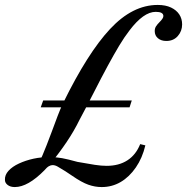

<svg xmlns="http://www.w3.org/2000/svg" viewBox="-74 -744 758 778"><path d="M-14 14Q-32 14 -43 5.5Q-54 -3 -54 -15Q-55 -35 -39.5 -52Q-24 -69 3 -81.5Q30 -94 62 -101Q94 -108 127 -107L81 -79Q91 -98 98.5 -115.5Q106 -133 115 -156Q124 -179 136 -211Q149 -246 159.5 -274Q170 -302 182 -327Q281 -529 372 -626.5Q463 -724 565 -724Q597 -724 619 -713.5Q641 -703 652.5 -685.5Q664 -668 664 -645Q664 -618 646.5 -598Q629 -578 600 -578Q579 -578 566 -589Q553 -600 553 -618Q553 -629 558 -637Q563 -645 573 -655Q580 -662 584 -668Q588 -674 588 -679Q588 -696 557 -696Q532 -696 505.5 -677Q479 -658 451 -621Q430 -594 409 -559Q388 -524 362.5 -477Q337 -430 305 -367Q288 -334 275 -309Q262 -284 248 -258Q226 -213 196 -168.5Q166 -124 133 -84L136 -107Q156 -107 178 -103Q200 -99 240 -88Q284 -80 310.5 -76Q337 -72 358 -72Q408 -72 442.5 -94.5Q477 -117 494 -160L515 -155Q503 -104 476.5 -65.5Q450 -27 415 -6.5Q380 14 338 14Q311 14 284 4.5Q257 -5 218 -32L191 -50Q170 -63 159.5 -69Q149 -75 139 -75Q132 -75 124 -70.5Q116 -66 106 -54Q39 14 -14 14ZM91 -309 101 -337H233L226 -309ZM251 -309 261 -337H460L451 -309Z"/></svg>

Font: Baskervville Medium
Style: Italic
Weight: 500
Italic angle: -18°
Version: Version 1.100